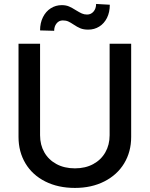

<svg xmlns="http://www.w3.org/2000/svg" viewBox="-20 -925 746 957"><path d="M633.8 -707V-242.2Q633.8 -168.5 598.9 -110.8Q564 -53.2 500.2 -20.8Q436.5 11.7 353.5 11.7Q269.5 11.7 205.6 -20.5Q141.6 -52.7 106.9 -110.6Q72.3 -168.5 72.3 -242.2V-707H179.7V-251Q179.7 -203.1 200.9 -165.8Q222.2 -128.4 261.5 -107.2Q300.8 -85.9 353.5 -85.9Q405.8 -85.9 444.8 -107.2Q483.9 -128.4 505.1 -165.8Q526.4 -203.1 526.4 -251V-707ZM288.1 -899.4Q308.6 -899.4 324 -892.8Q339.4 -886.2 358.4 -874Q376.5 -862.8 388.2 -857.7Q399.9 -852.5 414.1 -852.5Q433.6 -852.5 446.3 -867.4Q459 -882.3 459 -905.3L527.3 -901.4Q527.3 -863.8 513.2 -835.7Q499 -807.6 474.6 -792.5Q450.2 -777.3 419.9 -777.3Q396.5 -777.3 380.6 -783.9Q364.7 -790.5 346.7 -802.7Q331.5 -813 320.1 -818.1Q308.6 -823.2 293 -823.2Q273.9 -823.2 262 -808.3Q250 -793.5 250 -771.5L179.7 -773.4Q179.7 -810.5 194.1 -839.4Q208.5 -868.2 233.2 -883.8Q257.8 -899.4 288.1 -899.4Z"/></svg>

Font: Pretendard GOV Medium
Style: Regular
Weight: 500
Designer: Base glyphs from Inter by Rasmus Andersson; Hangeul glyphs from Noto Sans CJK(Source Han Sans) by Jang Soo-young and Kan
Foundry: Kil Hyung-jin
Version: Version 1.309